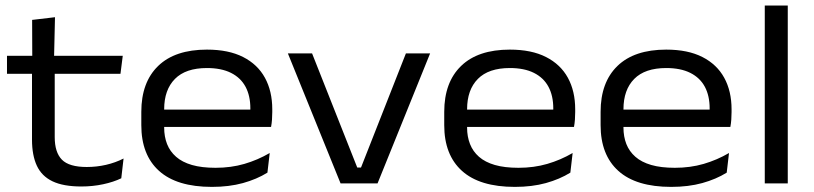

<svg xmlns="http://www.w3.org/2000/svg" viewBox="-20 -682 3026 714"><path d="M282.5 11.5Q215.5 11.5 175.2 -7.8Q135 -27 117 -65.8Q99 -104.5 99 -163V-439H183.5V-172Q183.5 -115.5 210.2 -88.2Q237 -61 302.5 -61Q339.5 -61 374.2 -69Q409 -77 439.5 -92.5L431 -19Q402 -5 363.5 3.2Q325 11.5 282.5 11.5ZM6 -407.5V-474.5H436.5L428 -407.5ZM100 -466.5 99.5 -608 184.5 -618 181 -466.5Z M768 13Q637.5 13 571.5 -46.5Q505.5 -106 505.5 -216.5V-266Q505.5 -376 568.2 -436.8Q631 -497.5 749.5 -497.5Q830 -497.5 884 -470Q938 -442.5 965.2 -392.8Q992.5 -343 992.5 -275.5V-265Q992.5 -251.5 991.5 -237.2Q990.5 -223 988 -210H909Q910 -228 910.5 -245.8Q911 -263.5 911 -279Q911 -326 893 -359.5Q875 -393 839 -411Q803 -429 749.5 -429Q670.5 -429 630.5 -388.5Q590.5 -348 590.5 -275.5V-248.5V-238.5V-207.5Q590.5 -174 601.2 -146.5Q612 -119 634.8 -99Q657.5 -79 693.8 -68.5Q730 -58 781.5 -58Q839 -58 888.8 -72.5Q938.5 -87 983 -113L974.5 -40Q935 -15.5 883.5 -1.2Q832 13 768 13ZM547.5 -210V-274.5H971V-210Z M1322.5 -59 1489.5 -483.5H1579.5L1384 0H1246.5L1050.5 -483.5H1140.5L1308.5 -59Z M1894.5 13Q1764 13 1698 -46.5Q1632 -106 1632 -216.5V-266Q1632 -376 1694.8 -436.8Q1757.5 -497.5 1876 -497.5Q1956.5 -497.5 2010.5 -470Q2064.5 -442.5 2091.8 -392.8Q2119 -343 2119 -275.5V-265Q2119 -251.5 2118 -237.2Q2117 -223 2114.5 -210H2035.5Q2036.5 -228 2037 -245.8Q2037.5 -263.5 2037.5 -279Q2037.5 -326 2019.5 -359.5Q2001.5 -393 1965.5 -411Q1929.5 -429 1876 -429Q1797 -429 1757 -388.5Q1717 -348 1717 -275.5V-248.5V-238.5V-207.5Q1717 -174 1727.8 -146.5Q1738.5 -119 1761.2 -99Q1784 -79 1820.2 -68.5Q1856.5 -58 1908 -58Q1965.5 -58 2015.2 -72.5Q2065 -87 2109.5 -113L2101 -40Q2061.5 -15.5 2010 -1.2Q1958.5 13 1894.5 13ZM1674 -210V-274.5H2097.5V-210Z M2476 13Q2345.5 13 2279.5 -46.5Q2213.5 -106 2213.5 -216.5V-266Q2213.5 -376 2276.2 -436.8Q2339 -497.5 2457.5 -497.5Q2538 -497.5 2592 -470Q2646 -442.5 2673.2 -392.8Q2700.5 -343 2700.5 -275.5V-265Q2700.5 -251.5 2699.5 -237.2Q2698.5 -223 2696 -210H2617Q2618 -228 2618.5 -245.8Q2619 -263.5 2619 -279Q2619 -326 2601 -359.5Q2583 -393 2547 -411Q2511 -429 2457.5 -429Q2378.5 -429 2338.5 -388.5Q2298.5 -348 2298.5 -275.5V-248.5V-238.5V-207.5Q2298.5 -174 2309.2 -146.5Q2320 -119 2342.8 -99Q2365.5 -79 2401.8 -68.5Q2438 -58 2489.5 -58Q2547 -58 2596.8 -72.5Q2646.5 -87 2691 -113L2682.5 -40Q2643 -15.5 2591.5 -1.2Q2540 13 2476 13ZM2255.5 -210V-274.5H2679V-210Z M2824 0V-661.5H2909.5V0Z"/></svg>

Font: Anek Gujarati SemiExpanded
Style: Regular
Weight: 400
Width: 6
Designer: Mrunmayee Ghaisas (Gujarati), Yesha Goshar (Latin)
Foundry: Ek Type
Version: Version 1.003